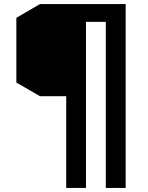

<svg xmlns="http://www.w3.org/2000/svg" viewBox="-20 -720 725 940"><path d="M498 200.2V-612.8H400.9V200.2H304.2V-249H175.8L60.1 -315.9V-632.8L175.8 -700.2H595.2V200.2Z"/></svg>

Font: Quantico
Style: Regular
Weight: 400
Designer: Matt Desmond
Foundry: MADtype
Version: Version 2.002